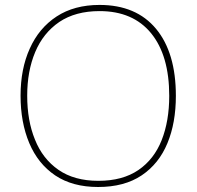

<svg xmlns="http://www.w3.org/2000/svg" viewBox="-20 -745 794 775"><path d="M689.9 -357.9Q689.9 -249 655.8 -167Q621.6 -84 551.8 -37.1Q481.9 9.8 376 9.8Q272.5 9.8 202.6 -37.1Q133.3 -84 98.1 -167.5Q63 -251 63 -358.9Q63 -466.8 100.1 -548.8Q137.2 -631.8 208.5 -678.5Q279.8 -725.1 381.8 -725.1Q529.8 -725.1 609.9 -628.7Q689.9 -532.2 689.9 -357.9ZM89.8 -358.9Q89.8 -257.8 121.1 -181.6Q151.9 -104 215.8 -59.6Q279.8 -15.1 377 -15.1Q474.6 -15.1 538.6 -58.6Q602.1 -102.1 632.6 -179.4Q663.1 -256.8 663.1 -357.9Q663.1 -521 590.1 -610.6Q517.1 -700.2 381.8 -700.2Q284.7 -700.2 219.2 -656.2Q154.3 -611.8 122.1 -534.9Q89.8 -458 89.8 -358.9Z"/></svg>

Font: Nokora Thin
Style: Regular
Weight: 100
Designer: Danh Hong
Version: Version 8.000; ttfautohint (v1.8.3)